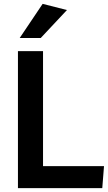

<svg xmlns="http://www.w3.org/2000/svg" viewBox="-20 -975 559 995"><path d="M73 0V-710H203V-114H519L510 0ZM82 -778 201 -955 327 -923 191 -778Z"/></svg>

Font: Livvic SemiBold
Style: Regular
Weight: 600
Designer: Jacques Le Bailly, Baron von Fonthausen
Version: Version 1.001; ttfautohint (v1.8.2)